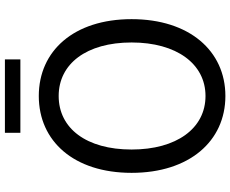

<svg xmlns="http://www.w3.org/2000/svg" viewBox="-98 -827 938 782"><g transform="rotate(-90 371.0 -436.0)"><path d="M371 13C555 13 684 -134 684 -369C684 -604 555 -747 371 -747C187 -747 58 -604 58 -369C58 -134 187 13 371 13ZM371 -68C239 -68 153 -186 153 -369C153 -553 239 -666 371 -666C502 -666 589 -553 589 -369C589 -186 502 -68 371 -68ZM221 -822H520V-885H221Z"/></g></svg>

Font: Source Han Sans CN Regular
Style: Regular
Weight: 400
Designer: Ryoko NISHIZUKA (kana & ideographs); Paul D. Hunt (Latin, Greek & Cyrillic); Wenlong ZHANG (bopomofo); Sandoll Communica
Foundry: Adobe Systems Incorporated
Version: Version 1.004;PS 1.004;hotconv 1.0.82;makeotf.lib2.5.63406